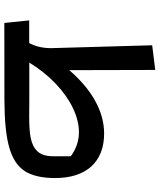

<svg xmlns="http://www.w3.org/2000/svg" viewBox="54 -774 733 882"><g transform="rotate(90 421.0 -332.5)"><path d="M300.8 -678.7 187.5 -664.6 200.7 -198.2C200.2 -159.7 192.9 -128.9 177.2 -99.6H73.2L85 14.6L441.4 14.2C533.7 13.7 605.5 6.8 656.2 -7.8C707 -22 743.2 -45.4 765.1 -78.6C786.6 -111.8 797.4 -158.7 797.4 -218.8C797.4 -362.3 723.1 -443.8 592.8 -443.8C491.2 -443.8 391.6 -387.7 301.8 -283.7ZM697.3 -210C697.3 -177.7 689.9 -153.8 674.8 -137.7C645 -106 596.7 -99.6 511.2 -99.6L441.4 -100.1H267.1C294.9 -146 327.1 -186 363.3 -220.7C435.5 -289.6 515.6 -328.1 586.4 -328.1C627 -328.1 664.1 -315.4 697.3 -290.5Z"/></g></svg>

Font: SG Kara
Style: Regular
Weight: 400
Designer: Damoon Khanjanzadeh
Version: Version 1.000